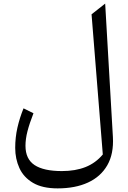

<svg xmlns="http://www.w3.org/2000/svg" viewBox="-20 -772 712 1067"><path d="M564.5 -752 607.4 -10.7Q612.8 83 576.2 146.5Q539.6 210 469 242.4Q398.4 274.9 300.3 274.9Q215.3 274.9 163.3 244.1Q111.3 213.4 87.9 162.1Q64.5 110.8 64.5 49.8Q64.5 -8.3 76.9 -63Q89.4 -117.7 110.8 -169.9L166 -142.6Q144 -86.4 132.8 -43.2Q121.6 0 121.6 38.1Q121.6 111.8 172.1 145.3Q222.7 178.7 323.7 178.7Q399.4 178.7 455.6 156.2Q511.7 133.8 551.3 86.4L488.8 -692.4Z"/></svg>

Font: Pinar DS4-Regular
Style: Regular
Weight: 400
Designer: Amin Abedi
Version: Version 2.000